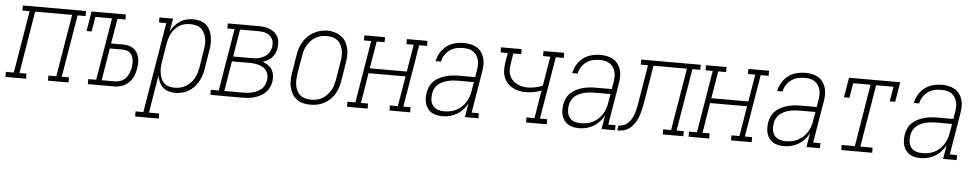

<svg xmlns="http://www.w3.org/2000/svg" viewBox="-75 -868 7116 1400"><g transform="rotate(5 3483.0 -168.0)"><path d="M-34 0V-37H24L100 -493H47V-530H509V-493H451L375 -37H428V0H277V-37H335L411 -493H140L65 -37H117V0Z M569 0V-37H627L703 -493H581L563 -385H526L550 -530H801V-493H743L712 -310H801Q822 -310 841.5 -305Q861 -300 876.5 -289Q892 -278 902 -261.5Q912 -245 917 -225.5Q922 -206 921.5 -185.5Q921 -165 917 -144Q913 -116 901.5 -89Q890 -62 868.5 -41Q847 -20 819 -10Q791 0 763 0ZM667 -37H763Q784 -37 805.5 -45Q827 -53 842.5 -70Q858 -87 866 -108Q874 -129 878 -150Q880 -164 880.5 -179Q881 -194 878.5 -208Q876 -222 870 -234.5Q864 -247 854 -256Q844 -265 830 -269Q816 -273 801 -273H706Z M933 205V168H990L1100 -493H1047V-530H1146L1131 -437Q1143 -460 1160.5 -479.5Q1178 -499 1200 -513Q1222 -527 1247 -532.5Q1272 -538 1296 -538Q1322 -538 1347 -530.5Q1372 -523 1390 -506.5Q1408 -490 1418.5 -467Q1429 -444 1433 -419Q1437 -394 1435.5 -367.5Q1434 -341 1429 -315L1408 -185Q1404 -160 1396.5 -136Q1389 -112 1376 -89.5Q1363 -67 1345 -48Q1327 -29 1304.5 -16Q1282 -3 1257 2.5Q1232 8 1208 8Q1182 8 1158 0.5Q1134 -7 1117 -23.5Q1100 -40 1090 -62.5Q1080 -85 1077 -109L1031 168H1106V205ZM1200 -29Q1221 -29 1241.5 -33.5Q1262 -38 1281 -49Q1300 -60 1315.5 -76Q1331 -92 1342 -111Q1353 -130 1359 -150Q1365 -170 1369 -191L1390 -321Q1394 -342 1395 -364Q1396 -386 1392 -406.5Q1388 -427 1379 -445.5Q1370 -464 1354.5 -477Q1339 -490 1318.5 -495.5Q1298 -501 1277 -501Q1257 -501 1236.5 -497Q1216 -493 1198 -482Q1180 -471 1165.5 -455Q1151 -439 1140.5 -420.5Q1130 -402 1124.5 -382.5Q1119 -363 1115 -343L1094 -213Q1090 -192 1089 -170Q1088 -148 1091 -127.5Q1094 -107 1101.5 -88Q1109 -69 1123.5 -55Q1138 -41 1158 -35Q1178 -29 1200 -29Z M1466 0V-37H1524L1600 -493H1547V-530H1774Q1795 -530 1816 -527Q1837 -524 1856 -516Q1875 -508 1890.5 -495Q1906 -482 1915 -464Q1924 -446 1926 -424.5Q1928 -403 1924 -382Q1921 -364 1913.5 -346Q1906 -328 1892.5 -313.5Q1879 -299 1861.5 -289.5Q1844 -280 1826 -274Q1847 -266 1865 -253.5Q1883 -241 1894.5 -222Q1906 -203 1908.5 -180Q1911 -157 1908 -134Q1904 -112 1894 -91Q1884 -70 1867 -54Q1850 -38 1829.5 -27.5Q1809 -17 1787 -10.5Q1765 -4 1743 -2Q1721 0 1699 0ZM1607 -293H1743Q1758 -293 1773 -294.5Q1788 -296 1803 -300.5Q1818 -305 1832 -312.5Q1846 -320 1857.5 -331.5Q1869 -343 1875.5 -357.5Q1882 -372 1884 -387Q1887 -402 1885.5 -417.5Q1884 -433 1877 -446Q1870 -459 1859 -468.5Q1848 -478 1834 -483.5Q1820 -489 1804.5 -491Q1789 -493 1774 -493H1640ZM1565 -37H1699Q1717 -37 1734.5 -38.5Q1752 -40 1769.5 -44.5Q1787 -49 1804 -57Q1821 -65 1835 -77Q1849 -89 1857 -106Q1865 -123 1868 -140Q1871 -158 1868.5 -175.5Q1866 -193 1857 -207.5Q1848 -222 1834 -231.5Q1820 -241 1803.5 -246.5Q1787 -252 1769.5 -254.5Q1752 -257 1734 -257H1601Z M2198 8Q2171 8 2144.5 1.5Q2118 -5 2097.5 -20.5Q2077 -36 2064 -58.5Q2051 -81 2045 -107Q2039 -133 2040 -160.5Q2041 -188 2046 -215L2067 -345Q2071 -370 2079 -395Q2087 -420 2101 -442.5Q2115 -465 2134.5 -484.5Q2154 -504 2177.5 -516Q2201 -528 2226 -534.5Q2251 -541 2277 -541Q2304 -541 2330 -533Q2356 -525 2377 -510Q2398 -495 2411 -472Q2424 -449 2430 -423.5Q2436 -398 2435 -370Q2434 -342 2429 -315L2408 -185Q2404 -160 2396 -135Q2388 -110 2374.5 -87.5Q2361 -65 2341 -46Q2321 -27 2297.5 -14.5Q2274 -2 2248.5 3Q2223 8 2198 8ZM2199 -29Q2220 -29 2241 -33Q2262 -37 2281 -48Q2300 -59 2315.5 -75.5Q2331 -92 2342 -110.5Q2353 -129 2359 -149.5Q2365 -170 2369 -191L2390 -321Q2394 -342 2395 -364Q2396 -386 2392 -407Q2388 -428 2378.5 -446.5Q2369 -465 2353 -478Q2337 -491 2316.5 -496Q2296 -501 2274 -501Q2253 -501 2232.5 -496.5Q2212 -492 2193 -481Q2174 -470 2159 -454Q2144 -438 2133 -419Q2122 -400 2116 -380Q2110 -360 2107 -339L2085 -209Q2082 -188 2081 -166Q2080 -144 2083.5 -123.5Q2087 -103 2096 -84.5Q2105 -66 2120.5 -53Q2136 -40 2157 -34.5Q2178 -29 2199 -29Z M2466 0V-37H2524L2600 -493H2547V-530H2698V-493H2640L2607 -294H2878L2911 -493H2858V-530H3009V-493H2951L2875 -37H2928V0H2777V-37H2835L2872 -258H2601L2565 -37H2617V0Z M3165 8Q3143 8 3123 4Q3103 0 3086 -10Q3069 -20 3057 -36Q3045 -52 3039 -71Q3033 -90 3032.5 -111Q3032 -132 3035 -153Q3039 -176 3049.5 -199Q3060 -222 3078.5 -239.5Q3097 -257 3119.5 -268Q3142 -279 3166 -285.5Q3190 -292 3213.5 -294.5Q3237 -297 3260 -297H3378L3387 -349Q3390 -368 3390.5 -387.5Q3391 -407 3386 -425Q3381 -443 3371 -458Q3361 -473 3346 -483Q3331 -493 3312 -497Q3293 -501 3274 -501Q3249 -501 3223.5 -495.5Q3198 -490 3176 -474.5Q3154 -459 3139.5 -436.5Q3125 -414 3120 -388H3080Q3085 -410 3094 -430.5Q3103 -451 3117 -469Q3131 -487 3149.5 -501Q3168 -515 3189 -523Q3210 -531 3231.5 -534.5Q3253 -538 3274 -538Q3299 -538 3323.5 -533Q3348 -528 3368.5 -516Q3389 -504 3403 -484.5Q3417 -465 3424 -442Q3431 -419 3430.5 -393.5Q3430 -368 3426 -343L3375 -37H3428V0H3329L3346 -102Q3333 -77 3313.5 -55.5Q3294 -34 3269.5 -19.5Q3245 -5 3218 1.5Q3191 8 3165 8ZM3173 -29Q3195 -29 3217.5 -33Q3240 -37 3261 -47.5Q3282 -58 3300 -74.5Q3318 -91 3330.5 -110.5Q3343 -130 3350.5 -152Q3358 -174 3361 -196L3372 -260H3260Q3241 -260 3222.5 -258.5Q3204 -257 3184.5 -252.5Q3165 -248 3146.5 -240Q3128 -232 3112.5 -219Q3097 -206 3088 -188Q3079 -170 3076 -151Q3072 -127 3075 -103.5Q3078 -80 3091.5 -62Q3105 -44 3127 -36.5Q3149 -29 3173 -29Z M3777 0V-37H3835L3869 -242Q3842 -231 3813 -225.5Q3784 -220 3755 -220Q3728 -220 3702 -226Q3676 -232 3654 -245Q3632 -258 3615.5 -278Q3599 -298 3591 -323Q3583 -348 3584 -375.5Q3585 -403 3589 -431L3600 -493H3547V-530H3698V-493H3640L3629 -425Q3625 -402 3624 -380Q3623 -358 3630 -337.5Q3637 -317 3651 -301Q3665 -285 3683 -275Q3701 -265 3722.5 -260Q3744 -255 3766 -255Q3794 -255 3821.5 -261Q3849 -267 3875 -278L3911 -493H3858V-530H4009V-493H3951L3875 -37H3928V0Z M4165 8Q4143 8 4123 4Q4103 0 4086 -10Q4069 -20 4057 -36Q4045 -52 4039 -71Q4033 -90 4032.5 -111Q4032 -132 4035 -153Q4039 -176 4049.5 -199Q4060 -222 4078.5 -239.5Q4097 -257 4119.5 -268Q4142 -279 4166 -285.5Q4190 -292 4213.5 -294.5Q4237 -297 4260 -297H4378L4387 -349Q4390 -368 4390.5 -387.5Q4391 -407 4386 -425Q4381 -443 4371 -458Q4361 -473 4346 -483Q4331 -493 4312 -497Q4293 -501 4274 -501Q4249 -501 4223.5 -495.5Q4198 -490 4176 -474.5Q4154 -459 4139.5 -436.5Q4125 -414 4120 -388H4080Q4085 -410 4094 -430.5Q4103 -451 4117 -469Q4131 -487 4149.5 -501Q4168 -515 4189 -523Q4210 -531 4231.5 -534.5Q4253 -538 4274 -538Q4299 -538 4323.5 -533Q4348 -528 4368.5 -516Q4389 -504 4403 -484.5Q4417 -465 4424 -442Q4431 -419 4430.5 -393.5Q4430 -368 4426 -343L4375 -37H4428V0H4329L4346 -102Q4333 -77 4313.5 -55.5Q4294 -34 4269.5 -19.5Q4245 -5 4218 1.5Q4191 8 4165 8ZM4173 -29Q4195 -29 4217.5 -33Q4240 -37 4261 -47.5Q4282 -58 4300 -74.5Q4318 -91 4330.5 -110.5Q4343 -130 4350.5 -152Q4358 -174 4361 -196L4372 -260H4260Q4241 -260 4222.5 -258.5Q4204 -257 4184.5 -252.5Q4165 -248 4146.5 -240Q4128 -232 4112.5 -219Q4097 -206 4088 -188Q4079 -170 4076 -151Q4072 -127 4075 -103.5Q4078 -80 4091.5 -62Q4105 -44 4127 -36.5Q4149 -29 4173 -29Z M4444 0 4450 -37Q4466 -37 4483 -42Q4500 -47 4513.5 -58.5Q4527 -70 4537 -84.5Q4547 -99 4554 -115.5Q4561 -132 4565.5 -148Q4570 -164 4573.5 -180.5Q4577 -197 4580 -213.5Q4583 -230 4585 -247Q4586 -251 4586.5 -255.5Q4587 -260 4588 -264L4626 -493H4573V-530H5009V-493H4951L4875 -37H4928V0H4777V-37H4835L4911 -493H4666L4627 -255Q4627 -254 4627 -254Q4627 -254 4627 -253L4626 -252Q4623 -231 4619.5 -210.5Q4616 -190 4611 -169Q4606 -148 4599.5 -127.5Q4593 -107 4583 -87.5Q4573 -68 4558.5 -50.5Q4544 -33 4525.5 -20.5Q4507 -8 4486 -4Q4465 0 4444 0Z M4966 0V-37H5024L5100 -493H5047V-530H5198V-493H5140L5107 -294H5378L5411 -493H5358V-530H5509V-493H5451L5375 -37H5428V0H5277V-37H5335L5372 -258H5101L5065 -37H5117V0Z M5665 8Q5643 8 5623 4Q5603 0 5586 -10Q5569 -20 5557 -36Q5545 -52 5539 -71Q5533 -90 5532.5 -111Q5532 -132 5535 -153Q5539 -176 5549.5 -199Q5560 -222 5578.5 -239.5Q5597 -257 5619.5 -268Q5642 -279 5666 -285.5Q5690 -292 5713.5 -294.5Q5737 -297 5760 -297H5878L5887 -349Q5890 -368 5890.5 -387.5Q5891 -407 5886 -425Q5881 -443 5871 -458Q5861 -473 5846 -483Q5831 -493 5812 -497Q5793 -501 5774 -501Q5749 -501 5723.5 -495.5Q5698 -490 5676 -474.5Q5654 -459 5639.5 -436.5Q5625 -414 5620 -388H5580Q5585 -410 5594 -430.5Q5603 -451 5617 -469Q5631 -487 5649.5 -501Q5668 -515 5689 -523Q5710 -531 5731.5 -534.5Q5753 -538 5774 -538Q5799 -538 5823.5 -533Q5848 -528 5868.5 -516Q5889 -504 5903 -484.5Q5917 -465 5924 -442Q5931 -419 5930.5 -393.5Q5930 -368 5926 -343L5875 -37H5928V0H5829L5846 -102Q5833 -77 5813.5 -55.5Q5794 -34 5769.5 -19.5Q5745 -5 5718 1.5Q5691 8 5665 8ZM5673 -29Q5695 -29 5717.5 -33Q5740 -37 5761 -47.5Q5782 -58 5800 -74.5Q5818 -91 5830.5 -110.5Q5843 -130 5850.5 -152Q5858 -174 5861 -196L5872 -260H5760Q5741 -260 5722.5 -258.5Q5704 -257 5684.5 -252.5Q5665 -248 5646.5 -240Q5628 -232 5612.5 -219Q5597 -206 5588 -188Q5579 -170 5576 -151Q5572 -127 5575 -103.5Q5578 -80 5591.5 -62Q5605 -44 5627 -36.5Q5649 -29 5673 -29Z M6084 0V-37H6180L6255 -493H6128L6110 -385H6070L6094 -530H6469L6445 -385H6405L6423 -493H6296L6220 -37H6310V0Z M6665 8Q6643 8 6623 4Q6603 0 6586 -10Q6569 -20 6557 -36Q6545 -52 6539 -71Q6533 -90 6532.5 -111Q6532 -132 6535 -153Q6539 -176 6549.5 -199Q6560 -222 6578.5 -239.5Q6597 -257 6619.5 -268Q6642 -279 6666 -285.5Q6690 -292 6713.5 -294.5Q6737 -297 6760 -297H6878L6887 -349Q6890 -368 6890.5 -387.5Q6891 -407 6886 -425Q6881 -443 6871 -458Q6861 -473 6846 -483Q6831 -493 6812 -497Q6793 -501 6774 -501Q6749 -501 6723.5 -495.5Q6698 -490 6676 -474.5Q6654 -459 6639.5 -436.5Q6625 -414 6620 -388H6580Q6585 -410 6594 -430.5Q6603 -451 6617 -469Q6631 -487 6649.5 -501Q6668 -515 6689 -523Q6710 -531 6731.5 -534.5Q6753 -538 6774 -538Q6799 -538 6823.5 -533Q6848 -528 6868.5 -516Q6889 -504 6903 -484.5Q6917 -465 6924 -442Q6931 -419 6930.5 -393.5Q6930 -368 6926 -343L6875 -37H6928V0H6829L6846 -102Q6833 -77 6813.5 -55.5Q6794 -34 6769.5 -19.5Q6745 -5 6718 1.5Q6691 8 6665 8ZM6673 -29Q6695 -29 6717.5 -33Q6740 -37 6761 -47.5Q6782 -58 6800 -74.5Q6818 -91 6830.5 -110.5Q6843 -130 6850.5 -152Q6858 -174 6861 -196L6872 -260H6760Q6741 -260 6722.5 -258.5Q6704 -257 6684.5 -252.5Q6665 -248 6646.5 -240Q6628 -232 6612.5 -219Q6597 -206 6588 -188Q6579 -170 6576 -151Q6572 -127 6575 -103.5Q6578 -80 6591.5 -62Q6605 -44 6627 -36.5Q6649 -29 6673 -29Z"/></g></svg>

Font: Iosevka Slab XLtObl
Style: Regular
Weight: 200
Italic angle: -9°
Monospace: yes
Designer: Belleve Invis
Foundry: Belleve Invis
Version: Version 11.1.1; ttfautohint (v1.8.3)